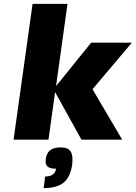

<svg xmlns="http://www.w3.org/2000/svg" viewBox="-20 -720 700 990"><path d="M264 -245 230 0H50L148 -700H328L269 -276L450 -500H660L457 -260L610 0H400ZM294 40Q331 40 344.5 61.5Q358 83 352 130Q343 193 308 221.5Q273 250 205 250L213 190Q263 190 269 150Q237 150 224.5 138Q212 126 216 100Q219 79 228 66Q237 53 253.5 46.5Q270 40 294 40Z"/></svg>

Font: Fivo Sans Modern Heavy
Style: Regular
Weight: 900
Designer: Alexander Slobzheninov
Foundry: Alexander Slobzheninov
Version: 1.0